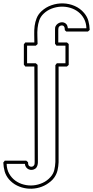

<svg xmlns="http://www.w3.org/2000/svg" viewBox="-105 -896 562 1160"><path d="M249 84.5Q248 109.4 242.7 132.6Q237.3 155.8 222.7 176.8Q213.4 189.9 200.9 200.2Q188.5 210.4 174.8 218.8Q148.4 234.4 117.7 240.5Q86.9 246.6 56.4 242.7Q25.9 238.8 -2 225.1Q-29.8 211.4 -50.8 187.5Q-69.3 165.5 -76.7 139.9Q-84 114.3 -85 85.9Q-82.5 83.5 -80.6 80.6Q-78.6 77.6 -76.2 74.7H53.7Q56.6 77.1 59.3 79.6Q62 82 64.5 84.5Q64.9 88.4 64.9 92.3Q64.9 96.2 66.4 100.1Q68.4 105 72.5 107.7Q76.7 110.4 81.5 111.1Q86.4 111.8 91.3 110.1Q96.2 108.4 99.1 104.5Q103 100.6 103.8 94.5Q104.5 88.4 104.5 83Q104 -62 103.8 -205.6Q103.5 -349.1 102.5 -494.1H47.9Q45.4 -497.1 43.5 -500Q41.5 -502.9 39.1 -505.4V-628.4Q41.5 -630.9 43.5 -633.8Q45.4 -636.7 47.9 -639.6H102.5Q102.5 -663.6 101.8 -689.2Q101.1 -714.8 104.2 -739.3Q107.4 -763.7 116.5 -786.4Q125.5 -809.1 145 -827.6Q171.4 -852.5 206.1 -864.5Q240.7 -876.5 276.6 -875.5Q312.5 -874.5 345.9 -860.1Q379.4 -845.7 403.3 -817.4Q421.9 -795.4 429 -769.5Q436 -743.7 437 -715.3Q434.6 -712.9 431.9 -710.4Q429.2 -708 426.3 -705.6H295.4Q293 -708 291 -709.7Q289.1 -711.4 286.6 -713.9Q286.1 -719.2 285.6 -725.8Q285.2 -732.4 281.2 -736.8Q278.3 -740.7 273.4 -741.7Q268.6 -742.7 263.7 -741.7Q258.8 -740.7 254.6 -737.5Q250.5 -734.4 249 -730Q248 -726.6 247.6 -722.7Q247.1 -718.8 247.1 -715.3V-639.6H299.3Q302.2 -637.2 304.9 -634.8Q307.6 -632.3 310.1 -629.9V-503.9Q307.6 -501.5 304.9 -499Q302.2 -496.6 299.3 -494.1H249ZM229.5 -502.4Q231.9 -504.9 233.9 -507.8Q235.8 -510.7 238.3 -513.7H290.5V-620.1H236.3Q233.9 -623 231.9 -626Q230 -628.9 227.5 -631.3V-716.8Q227.5 -722.2 228 -727.8Q228.5 -733.4 231 -737.8Q235.4 -746.6 243.7 -752.7Q252 -758.8 261.5 -760.7Q271 -762.7 280.5 -760Q290 -757.3 296.9 -749Q300.8 -743.7 302.5 -737.5Q304.2 -731.4 305.2 -725.1H417Q416 -757.8 402.6 -782.7Q389.2 -807.6 367.7 -824.2Q346.2 -840.8 318.8 -848.9Q291.5 -856.9 263.2 -855.7Q234.9 -854.5 207.5 -844.2Q180.2 -834 158.7 -813.5Q140.1 -795.9 132.3 -773.4Q124.5 -751 122.1 -726.6Q119.6 -702.1 120.8 -677.2Q122.1 -652.3 122.1 -629.9Q119.6 -627.4 116.9 -625Q114.3 -622.6 111.3 -620.1H58.6V-513.7H111.3Q114.3 -511.2 116.9 -508.8Q119.6 -506.3 122.1 -503.9Q122.6 -356 123 -209.7Q123.5 -63.5 124 84.5Q124 94.2 120.6 105.2Q117.2 116.2 108.9 122.6Q99.1 129.4 88.4 130.4Q77.6 131.3 68.4 127.2Q59.1 123 52.7 114.5Q46.4 106 45.4 94.2H-64.9Q-64 127.9 -49.6 153.3Q-35.2 178.7 -12.5 195.3Q10.3 211.9 38.8 219.2Q67.4 226.6 96.4 223.9Q125.5 221.2 152.8 208.7Q180.2 196.3 200.7 172.9Q217.8 153.8 223.1 130.6Q228.5 107.4 229.5 83Z"/></svg>

Font: Preussische VI 9 Linie
Style: Regular
Weight: 400
Designer: Peter Wiegel
Foundry: Peter Wiegel
Version: Version 1.000 2009 initial release